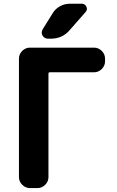

<svg xmlns="http://www.w3.org/2000/svg" viewBox="-20 -1004 611 1004"><path d="M240.2 -626Q233.4 -626 233.4 -619.1V-78.1Q233.4 -54.7 216.3 -37.6Q199.2 -20.5 175.8 -20.5H136.7Q113.3 -20.5 96.2 -37.6Q79.1 -54.7 79.1 -78.1V-697.3Q79.1 -720.7 96.2 -737.8Q113.3 -754.9 136.7 -754.9H471.7Q495.1 -754.9 512.2 -737.8Q529.3 -720.7 529.3 -697.3V-683.6Q529.3 -660.2 512.2 -643.1Q495.1 -626 471.7 -626ZM255.9 -935.5Q269.5 -958 293.5 -971.2Q317.4 -984.4 343.8 -984.4H408.2Q424.8 -984.4 431.6 -968.8Q434.6 -962.9 434.6 -958Q434.6 -949.2 427.7 -941.4L342.8 -844.7Q304.7 -801.8 247.1 -801.8H230.5Q211.9 -801.8 202.1 -818.4Q198.2 -826.2 198.2 -834Q198.2 -842.8 203.1 -850.6Z"/></svg>

Font: Gen Jyuu Gothic Bold
Style: Bold
Weight: 700
Designer: [Source Han Sans]
Ryoko NISHIZUKA  (kana & ideographs); Paul D. Hunt (Latin, Greek & Cyrillic); Wenlong ZHANG  (bopomofo
Version: Version 1.002.20150607